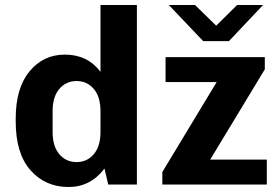

<svg xmlns="http://www.w3.org/2000/svg" viewBox="-20 -740 1121 770"><path d="M240 -521Q331 -521 383 -452V-720H529V0H414L399 -64Q343 10 255 10Q162 10 102.5 -57Q43 -124 43 -253V-264Q43 -387 98.5 -454Q154 -521 240 -521ZM762 -720 847 -637 931 -720H1035L898 -575H795L657 -720ZM644 -511H1042V-462L823 -100H1050V0H631V-50L849 -411H644ZM191 -294V-211Q191 -153 218 -121.5Q245 -90 287 -90Q329 -90 356 -121.5Q383 -153 383 -211V-294Q383 -352 356 -383.5Q329 -415 287 -415Q245 -415 218 -383.5Q191 -352 191 -294Z"/></svg>

Font: Chivo
Style: Bold
Weight: 700
Designer: Hector Gatti
Foundry: Omnibus-Type
Version: Version 1.007;PS 001.007;hotconv 1.0.88;makeotf.lib2.5.64775